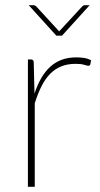

<svg xmlns="http://www.w3.org/2000/svg" viewBox="-20 -723 388 743"><path d="M113.5 -361Q124.5 -394.5 139.5 -420.5Q154.5 -446.5 174.2 -464.5Q194 -482.5 219 -491.8Q244 -501 275.5 -501Q290 -501 305.2 -498.8Q320.5 -496.5 332.5 -489.5L329.5 -474Q327.5 -468.5 322.5 -468.5Q317 -468.5 305.8 -472.2Q294.5 -476 272.5 -476Q241.5 -476 217.2 -466.2Q193 -456.5 174.2 -437.5Q155.5 -418.5 141 -390Q126.5 -361.5 114.5 -323.5V0H88V-493H100Q110 -493 110.5 -482ZM327 -703 220 -585H198L91 -703H110Q112.5 -703 115.2 -701.5Q118 -700 120 -698.5L205 -606Q208 -603 209 -601.5Q210 -602.5 211 -603.8Q212 -605 213 -606L298.5 -698.5Q303 -703 308.5 -703Z"/></svg>

Font: Lato ExtraLight
Style: Regular
Weight: 275
Designer: Lukasz Dziedzic with Adam Twardoch and Botio Nikoltchev
Foundry: tyPoland Lukasz Dziedzic
Version: Version 2.015; 2015-08-06; http://www.latofonts.com/